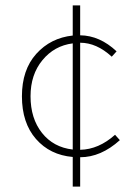

<svg xmlns="http://www.w3.org/2000/svg" viewBox="-20 -672 512 718"><path d="M252 25.9V-85Q167 -92.3 114.5 -152.3Q62 -212.4 62 -312Q62 -411.1 115.7 -470.7Q169.4 -530.3 252 -539.1V-651.9H279.8V-540Q353 -539.1 416 -480L397.9 -460Q341.3 -512.2 279.8 -512.2V-111.8Q349.1 -113.3 410.2 -168L428.2 -147.9Q357.4 -84 279.8 -84V25.9ZM94.2 -312Q94.2 -229 137 -175Q179.7 -121.1 252 -112.8V-509.8Q183.1 -501 138.7 -447Q94.2 -393.1 94.2 -312Z"/></svg>

Font: Source Sans 3 ExtraLight
Style: Regular
Weight: 200
Designer: Paul D. Hunt
Foundry: Adobe
Version: Version 3.052;hotconv 1.1.0;makeotfexe 2.6.0